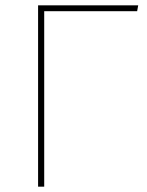

<svg xmlns="http://www.w3.org/2000/svg" viewBox="-20 -701 552 721"><path d="M495 -659H146V0H123V-681H499Z"/></svg>

Font: Fira Sans Thin
Style: Regular
Weight: 100
Designer: bBox Type GmbH & Carrois Corporate GbR & Edenspiekermann AG
Foundry: bBox Type GmbH & Carrois Corporate GbR & Edenspiekermann AG
Version: Version 4.301